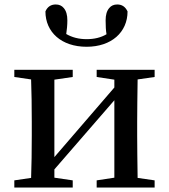

<svg xmlns="http://www.w3.org/2000/svg" viewBox="-20 -838 755 858"><path d="M305 0V-32L223 -44V-81L491 -390V-44L412 -32V0H671V-32L595 -43C594 -118 593 -181 593 -232V-294C593 -345 594 -408 595 -483L671 -494V-526H412V-494L491 -482V-447L223 -136V-482L305 -494V-526H44V-494L119 -483C121 -427 122 -364 122 -294V-232C122 -162 121 -99 119 -43L44 -32V0ZM367 -629C478 -629 550 -694 550 -787C540 -808 525 -818 504 -818C489 -818 477 -813 468 -802C457 -789 452 -771 452 -747C452 -722 453 -702 456 -685C431 -670 401 -663 367 -663C332 -663 302 -671 276 -686C279 -706 281 -726 281 -747C281 -771 276 -789 265 -802C256 -813 244 -818 229 -818C208 -818 192 -808 183 -787C183 -694 255 -629 367 -629Z"/></svg>

Font: AllPunType SemiBold
Style: Regular
Weight: 600
Version: 1.0